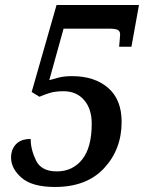

<svg xmlns="http://www.w3.org/2000/svg" viewBox="-20 -734 573 764"><path d="M199 10Q325 10 394.5 -65Q464 -140 464 -249Q464 -338 410 -384.5Q356 -431 267 -431Q236 -431 214 -425.5Q192 -420 176 -415L233 -620H414Q441 -620 449.5 -614.5Q458 -609 458 -597Q458 -591 456.5 -576.5Q455 -562 454 -548H503L533 -714H205L106 -368L137 -349Q155 -357 177.5 -364Q200 -371 233 -371Q284 -371 314.5 -336Q345 -301 345 -242Q345 -147 307 -99.5Q269 -52 206 -52Q144 -52 123 -96Q102 -140 102 -181Q63 -181 43.5 -160Q24 -139 24 -107Q24 -63 66 -26.5Q108 10 199 10Z"/></svg>

Font: Noto Serif SemiCondensed Semi
Style: Italic
Weight: 600
Width: 4
Italic angle: -12°
Designer: Monotype Design Team
Foundry: Monotype Imaging Inc.
Version: Version 1.901